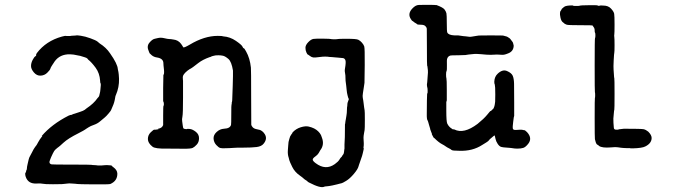

<svg xmlns="http://www.w3.org/2000/svg" viewBox="-20 -590 2775 792"><path d="M391 -411Q418 -394 434 -370Q465 -326 466 -305Q467 -300 468.5 -293Q470 -286 471 -265Q472 -230 458 -198Q456 -195 455 -187Q452 -167 445 -152Q438 -137 438 -135.5Q438 -134 428 -122Q418 -110 411 -104.5Q404 -99 393 -89.5Q382 -80 367.5 -75Q353 -70 345.5 -65Q338 -60 336 -59Q334 -58 331 -55.5Q328 -53 303 -40Q261 -19 242 -1.5Q223 16 222 16Q221 16 216 20.5Q211 25 207.5 28Q204 31 198 43Q192 55 191 58Q190 61 187 68Q179 85 193 88Q196 89 275.5 89Q355 89 358 90Q361 91 367.5 91Q374 91 376 91.5Q378 92 383.5 92.5Q389 93 399.5 92.5Q410 92 411 91.5Q412 91 421 91Q441 92 441 93.5Q441 95 448 100Q463 111 464 125Q465 156 435 169Q430 171 366.5 170.5Q303 170 299 169Q295 168 290.5 168Q286 168 275.5 167Q265 166 259.5 167Q254 168 245.5 168.5Q237 169 235 169.5Q233 170 198.5 170Q164 170 156.5 168Q149 166 131 167Q96 169 86 139Q84 133 84 127.5Q84 122 85.5 122Q87 122 87.5 117.5Q88 113 89.5 111Q91 109 91 104Q91 99 93.5 88.5Q96 78 98 69Q100 60 103.5 54.5Q107 49 112 38.5Q117 28 118.5 26Q120 24 123 19Q126 14 126.5 14Q127 14 129 11Q131 8 132 6.5Q133 5 134.5 2Q136 -1 137.5 -3.5Q139 -6 139 -6Q139 -6 141.5 -10Q144 -14 144 -14.5Q144 -15 149.5 -22Q155 -29 154.5 -29.5Q154 -30 152 -29Q194 -78 263 -113Q273 -117 273 -116Q273 -115 277.5 -117.5Q282 -120 283.5 -120Q285 -120 287.5 -121Q290 -122 290.5 -122Q291 -122 293.5 -123Q296 -124 310 -128.5Q324 -133 329.5 -137Q335 -141 337 -143Q367 -163 382 -185Q384 -187 386.5 -190Q389 -193 389.5 -196Q390 -199 391.5 -204.5Q393 -210 393 -211Q393 -212 394 -219Q397 -244 395 -246Q393 -248 393 -257Q391 -288 374.5 -310.5Q358 -333 344 -344Q342 -345 342.5 -345.5Q343 -346 342 -347Q337 -352 330.5 -353.5Q324 -355 317.5 -357.5Q311 -360 303 -361Q295 -362 290.5 -363.5Q286 -365 269 -366Q227 -367 205 -336Q204 -334 201.5 -330.5Q199 -327 196.5 -323Q194 -319 191.5 -315Q189 -311 187.5 -306Q186 -301 175 -290Q164 -279 148 -278Q132 -277 120 -291Q108 -305 108 -317.5Q108 -330 114.5 -342.5Q121 -355 125.5 -357.5Q130 -360 129 -362.5Q128 -365 132 -371Q170 -421 235 -439Q250 -443 252 -442Q254 -441 258.5 -441.5Q263 -442 263 -441.5Q263 -441 269 -441.5Q275 -442 275.5 -442.5Q276 -443 284 -443Q292 -443 294 -444Q296 -445 313.5 -442.5Q331 -440 353 -432Q375 -424 381.5 -419Q388 -414 391 -411Z M763 -406Q823 -442 878 -442Q892 -442 894 -441.5Q896 -441 901 -440Q929 -438 953 -421.5Q977 -405 980 -398Q983 -391 985.5 -391Q988 -391 995 -378Q1011 -350 1015 -311Q1016 -305 1016 -192.5Q1016 -80 1016.5 -75.5Q1017 -71 1022.5 -65Q1028 -59 1039 -57Q1050 -55 1052 -54Q1054 -53 1054.5 -53Q1055 -53 1060.5 -49.5Q1066 -46 1072 -37Q1084 -18 1068 2Q1059 14 1038.5 16.5Q1018 19 984.5 19Q951 19 943 20Q935 21 926 21Q917 21 906.5 21.5Q896 22 889 20.5Q882 19 872 8Q862 -3 861 -18Q860 -33 873.5 -45.5Q887 -58 904 -59Q929 -60 933 -75Q934 -78 934 -118Q934 -158 935 -158.5Q936 -159 936 -164.5Q936 -170 937 -170Q938 -170 938.5 -194.5Q939 -219 940 -236Q941 -253 941 -276V-299Q935 -336 922 -347Q909 -358 900 -360Q891 -362 881 -362Q871 -362 869 -361.5Q867 -361 860 -359.5Q853 -358 851 -356.5Q849 -355 844 -354Q816 -344 798 -330Q770 -308 767.5 -307.5Q765 -307 754 -299Q734 -283 734 -272Q734 -261 734.5 -260.5Q735 -260 735 -257.5Q735 -255 735 -187.5Q735 -120 732.5 -109Q730 -98 731.5 -89.5Q733 -81 734 -71Q735 -61 738 -59.5Q741 -58 746 -57.5Q751 -57 751.5 -58Q752 -59 763 -58Q774 -57 787.5 -46.5Q801 -36 801 -20Q801 -4 792 6Q783 16 775 20Q767 24 735 23.5Q703 23 668 23Q620 24 609 15Q590 0 590 -16.5Q590 -33 602 -44.5Q614 -56 616.5 -55Q619 -54 634 -57L633 -58L632 -59Q648 -61 653 -74Q653 -75 653 -114Q653 -153 654.5 -153.5Q656 -154 656 -161Q656 -168 653 -173V-227Q654 -280 654 -281Q658 -283 656.5 -301.5Q655 -320 654.5 -320Q654 -320 654 -329Q654 -349 627 -353Q614 -355 605.5 -362.5Q597 -370 597 -370.5Q597 -371 594 -378Q584 -399 596 -413.5Q608 -428 618 -430Q628 -432 631 -433Q643 -436 657.5 -432.5Q672 -429 678 -429Q684 -429 685.5 -428.5Q687 -428 695 -427Q715 -425 727 -409Q729 -407 732 -401.5Q735 -396 736 -395Q739 -392 763 -406Z M1414 -167 1419 -181 1416 -188Q1416 -188 1413.5 -197.5Q1411 -207 1410 -218.5Q1409 -230 1408 -237.5Q1407 -245 1406.5 -249Q1406 -253 1405.5 -257Q1405 -261 1405 -270.5Q1405 -280 1404 -284Q1401 -297 1403 -307Q1408 -335 1404.5 -342.5Q1401 -350 1394 -350.5Q1387 -351 1383 -351.5Q1379 -352 1372.5 -352.5Q1366 -353 1360 -353.5Q1354 -354 1349.5 -354.5Q1345 -355 1340 -355Q1322 -358 1300.5 -355Q1279 -352 1272 -353Q1265 -354 1258 -359.5Q1251 -365 1249.5 -365Q1248 -365 1244 -373.5Q1240 -382 1240 -393Q1240 -404 1251.5 -416Q1263 -428 1273 -429.5Q1283 -431 1313.5 -430.5Q1344 -430 1345 -429Q1346 -428 1359.5 -428Q1373 -428 1373.5 -429Q1374 -430 1412 -430Q1450 -430 1458 -426Q1466 -422 1473 -414Q1480 -406 1482.5 -398.5Q1485 -391 1484.5 -321.5Q1484 -252 1483.5 -248.5Q1483 -245 1481 -231.5Q1479 -218 1477 -205.5Q1475 -193 1476.5 -186.5Q1478 -180 1478.5 -175Q1479 -170 1480 -163.5Q1481 -157 1482 -147.5Q1483 -138 1484 -135Q1485 -132 1485 -95.5Q1485 -59 1484 -53.5Q1483 -48 1482 -42.5Q1481 -37 1480 -30Q1479 -23 1480 -10.5Q1481 2 1480.5 9Q1480 16 1479 23L1480 21H1481Q1480 28 1479 31Q1478 35 1476 44Q1474 53 1470 63.5Q1466 74 1464 81Q1462 88 1461 89.5Q1460 91 1459 96Q1456 108 1439.5 127.5Q1423 147 1408 156Q1393 165 1390 165.5Q1387 166 1384 167Q1381 168 1378 168.5Q1375 169 1370.5 170.5Q1366 172 1351 175Q1336 178 1328 178.5Q1320 179 1318 180Q1303 188 1255 163Q1249 160 1248.5 158.5Q1248 157 1242 153.5Q1236 150 1232 146Q1228 142 1218 135Q1196 120 1185.5 98.5Q1175 77 1173.5 71Q1172 65 1171 61Q1166 47 1167.5 29Q1169 11 1169 9Q1169 7 1169.5 3.5Q1170 0 1170 -2.5Q1170 -5 1170.5 -5.5Q1171 -6 1173.5 -17Q1176 -28 1181.5 -35Q1187 -42 1186.5 -42.5Q1186 -43 1187 -44Q1201 -59 1220.5 -65Q1240 -71 1253 -68Q1266 -65 1276 -60Q1295 -50 1304 -33L1308 -22Q1319 7 1301 30Q1299 34 1294.5 41.5Q1290 49 1280 56Q1270 63 1270 68.5Q1270 74 1282 83Q1323 114 1361 87Q1375 77 1380 68.5Q1385 60 1387 59Q1389 58 1391 54Q1393 50 1395.5 47.5Q1398 45 1399 37.5Q1400 30 1400 29V28Q1400 29 1401 23V7V6Q1403 -14 1403 -77L1404 -81Q1404 -80 1404.5 -86Q1405 -92 1405.5 -92.5Q1406 -93 1406.5 -97.5Q1407 -102 1409 -113Q1411 -124 1411 -135.5Q1411 -147 1411.5 -147Q1412 -147 1412.5 -153Q1413 -159 1413 -161.5Q1413 -164 1413.5 -164.5Q1414 -165 1414 -167Z M1823 -176 1821 -169V-134Q1821 -88 1825 -80Q1829 -72 1834 -67Q1839 -62 1840 -62Q1841 -62 1844 -59Q1847 -56 1849.5 -56.5Q1852 -57 1854 -56Q1893 -36 1950 -79Q1976 -100 1989.5 -116.5Q2003 -133 2003 -132Q2005 -131 2008 -135Q2011 -139 2012.5 -139Q2014 -139 2017 -145.5Q2020 -152 2021 -159.5Q2022 -167 2022.5 -170.5Q2023 -174 2023 -199.5Q2023 -225 2022.5 -228Q2022 -231 2021.5 -237Q2021 -243 2020 -244Q2019 -245 2019 -254Q2020 -274 2033 -286Q2053 -305 2071.5 -297Q2090 -289 2095 -277.5Q2100 -266 2100.5 -244.5Q2101 -223 2101 -167V-112Q2099 -106 2098.5 -99.5Q2098 -93 2097 -88Q2094 -66 2095.5 -59.5Q2097 -53 2109 -54Q2130 -56 2137 -54Q2144 -52 2144 -53Q2144 -54 2154 -45Q2177 -20 2159 3Q2148 17 2138.5 20Q2129 23 2115.5 23Q2102 23 2099 22Q2096 21 2088.5 20.5Q2081 20 2078 19.5Q2075 19 2065 18.5Q2055 18 2047.5 16Q2040 14 2033 3.5Q2026 -7 2024 -17Q2022 -27 2021 -30Q2020 -33 2015 -28Q2010 -23 2005 -19.5Q2000 -16 1997.5 -12Q1995 -8 1986 -2.5Q1977 3 1969 8Q1929 34 1875 32Q1846 32 1842.5 28.5Q1839 25 1831.5 21.5Q1824 18 1818 13.5Q1812 9 1804 5Q1790 -2 1771 -21V-20Q1769 -21 1765 -29Q1761 -37 1761 -37H1762Q1755 -54 1755 -55.5Q1755 -57 1754 -60.5Q1753 -64 1752.5 -65.5Q1752 -67 1749.5 -75.5Q1747 -84 1746 -88Q1745 -92 1744 -93Q1740 -97 1740.5 -120.5Q1741 -144 1741 -175L1742 -205L1743 -204Q1744 -205 1744 -215.5Q1744 -226 1742 -232V-231L1741 -240L1742 -250Q1742 -249 1742 -247L1744 -274Q1746 -294 1745 -300.5Q1744 -307 1743.5 -313Q1743 -319 1742 -319Q1741 -319 1741 -393Q1741 -467 1740.5 -472Q1740 -477 1734.5 -482.5Q1729 -488 1715.5 -488Q1702 -488 1700 -490.5Q1698 -493 1694.5 -494.5Q1691 -496 1686.5 -500Q1682 -504 1681 -504Q1680 -503 1675 -511Q1660 -533 1681 -555Q1694 -569 1707 -569.5Q1720 -570 1732 -570Q1744 -570 1756.5 -570Q1769 -570 1772.5 -569.5Q1776 -569 1778 -569Q1780 -569 1780.5 -569Q1781 -569 1781 -569Q1808 -559 1814 -550.5Q1820 -542 1821.5 -535Q1823 -528 1823 -494.5Q1823 -461 1825 -456Q1830 -445 1855 -444Q1870 -444 1870 -444L1891 -441Q1900 -440 1902 -440Q1918 -437 1927 -439Q1936 -441 1945.5 -442Q1955 -443 1955.5 -443.5Q1956 -444 2005 -444Q2054 -444 2054.5 -443.5Q2055 -443 2062 -441.5Q2069 -440 2069.5 -439.5Q2070 -439 2073 -438Q2083 -433 2087.5 -426Q2092 -419 2093.5 -418Q2095 -417 2096.5 -412Q2098 -407 2098.5 -404Q2099 -401 2099 -401Q2098 -377 2074 -369Q2060 -363 2050 -364Q2040 -365 2030 -365Q2001 -363 1986.5 -364.5Q1972 -366 1964 -366.5Q1956 -367 1947.5 -367.5Q1939 -368 1927 -366.5Q1915 -365 1912.5 -365Q1910 -365 1900 -363L1870 -362Q1841 -362 1838 -361Q1827 -358 1824 -346Q1823 -344 1823.5 -322Q1824 -300 1822 -297Q1820 -294 1820 -282.5Q1820 -271 1821.5 -266.5Q1823 -262 1823 -219Z M2318 -488 2309 -492Q2309 -493 2302 -498Q2295 -503 2292 -517Q2289 -531 2290 -536.5Q2291 -542 2291 -542.5Q2291 -543 2294 -547Q2297 -551 2296.5 -551.5Q2296 -552 2298 -554Q2307 -563 2314 -565Q2321 -567 2332.5 -567.5Q2344 -568 2343.5 -567Q2343 -566 2350 -565.5Q2357 -565 2364.5 -565.5Q2372 -566 2373 -567Q2374 -568 2408.5 -568.5Q2443 -569 2445 -567.5Q2447 -566 2450 -566Q2453 -566 2454.5 -567Q2456 -568 2469 -567Q2489 -567 2500.5 -554.5Q2512 -542 2513.5 -533Q2515 -524 2515 -488.5Q2515 -453 2514 -448Q2513 -443 2514 -437.5Q2515 -432 2515 -404Q2515 -376 2514 -373Q2513 -370 2511.5 -341.5Q2510 -313 2511 -303Q2512 -293 2512.5 -281Q2513 -269 2514 -267.5Q2515 -266 2515 -202Q2515 -138 2514 -137Q2513 -136 2512 -122Q2509 -99 2510.5 -83.5Q2512 -68 2512 -64Q2512 -55 2522 -55Q2532 -55 2532 -56Q2532 -57 2537 -57L2545 -58L2554 -59Q2626 -59 2635 -57Q2644 -55 2654 -47Q2668 -33 2668 -21Q2668 1 2642 14Q2629 21 2590 22H2579Q2583 21 2577.5 21Q2572 21 2565 21Q2558 21 2553 20.5Q2548 20 2542 19.5Q2536 19 2528 17.5Q2520 16 2500 18Q2464 21 2451 12Q2449 9 2444.5 7Q2440 5 2437.5 -3Q2435 -11 2434 -16Q2433 -21 2433 -103.5Q2433 -186 2434 -186Q2435 -186 2435 -197.5Q2435 -209 2434 -209.5Q2433 -210 2433 -321Q2433 -432 2434.5 -433Q2436 -434 2436 -444Q2436 -454 2434.5 -455Q2433 -456 2433 -464.5Q2433 -473 2428.5 -478.5Q2424 -484 2424 -485Q2424 -486 2374 -486Q2324 -486 2318 -488Z"/></svg>

Font: TT2020 Style E
Style: Regular
Weight: 400
Version: Version 00.2